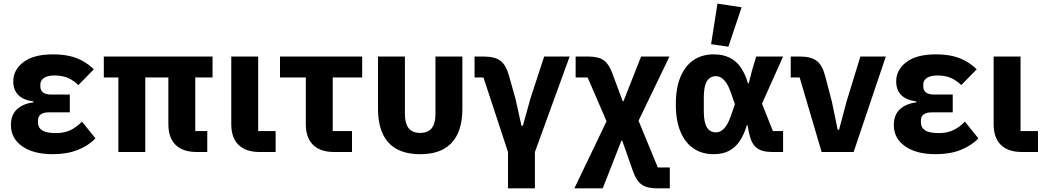

<svg xmlns="http://www.w3.org/2000/svg" viewBox="-20 -836 5745 1056"><path d="M431 -167 505 -75Q467 -35 408 -11.5Q349 12 270 12Q164 12 102 -31.5Q40 -75 40 -148Q40 -204 73.5 -235Q107 -266 164 -273V-278Q107 -286 80 -314Q53 -342 53 -388Q53 -452 109 -494.5Q165 -537 271 -537Q322 -537 362 -528Q402 -519 435 -500.5Q468 -482 496 -455L411 -368Q394 -385 374 -397Q354 -409 331 -415Q308 -421 282 -421Q242 -421 222 -407.5Q202 -394 202 -371V-361Q202 -338 217.5 -327Q233 -316 261 -316H364V-218H248Q220 -218 204.5 -207Q189 -196 189 -173V-162Q189 -134 212 -119Q235 -104 288 -104Q334 -104 368 -120.5Q402 -137 431 -167Z M1054 -410V-115H1120V0H1062Q986 0 946 -39Q906 -78 906 -153V-410H779V0H631V-410H551V-525H1149V-410Z M1496 -115V0H1408Q1332 0 1292 -39Q1252 -78 1252 -153V-525H1400V-115Z M1916 0H1818Q1742 0 1702 -39Q1662 -78 1662 -153V-410H1520V-525H1972V-410H1810V-115H1916Z M2207 -525V-210Q2207 -175 2216 -151.5Q2225 -128 2243.5 -116.5Q2262 -105 2291 -105Q2320 -105 2338.5 -116.5Q2357 -128 2366 -151.5Q2375 -175 2375 -210V-525H2523V-239Q2523 -156 2497 -100Q2471 -44 2419.5 -16Q2368 12 2291 12Q2214 12 2162.5 -16Q2111 -44 2085 -100Q2059 -156 2059 -239V-525Z M2774 200V0L2639 -410H2590V-525H2642Q2701 -525 2732 -502Q2763 -479 2780 -418L2815 -293L2848 -145H2856L2897 -293L2973 -525H3113L2922 0V200Z M3146 -525H3215Q3272 -525 3300.5 -504.5Q3329 -484 3347 -435L3405 -279H3409L3506 -525H3662L3492 -172L3598 85H3664V200H3595Q3538 200 3509 179Q3480 158 3463 110L3402 -63H3398L3295 200H3139L3316 -169L3212 -410H3146Z M4287 -115V0H4228Q4170 0 4141 -23Q4112 -46 4100 -104L4091 -148H4088Q4072 -95 4048 -59.5Q4024 -24 3989 -6Q3954 12 3905 12Q3841 12 3794.5 -19.5Q3748 -51 3722.5 -112Q3697 -173 3697 -262Q3697 -351 3722.5 -412.5Q3748 -474 3794.5 -505.5Q3841 -537 3905 -537Q3954 -537 3990.5 -520Q4027 -503 4052.5 -467.5Q4078 -432 4094 -377H4098L4116 -448L4139 -525H4287L4171 -266L4231 -115ZM3918 -108Q3934 -108 3948.5 -117.5Q3963 -127 3976 -147Q3989 -167 4000 -199L4022 -263L4000 -326Q3989 -358 3976 -378Q3963 -398 3948.5 -407.5Q3934 -417 3918 -417Q3885 -417 3868 -389.5Q3851 -362 3851 -302V-223Q3851 -163 3868 -135.5Q3885 -108 3918 -108ZM4059 -796 3986 -579 3891 -593 3926 -816Z M4675 0H4499L4378 -410H4329V-525H4381Q4440 -525 4471.5 -501.5Q4503 -478 4519 -416L4556 -274L4587 -123H4595L4635 -274L4712 -525H4852Z M5287 -167 5361 -75Q5323 -35 5264 -11.5Q5205 12 5126 12Q5020 12 4958 -31.5Q4896 -75 4896 -148Q4896 -204 4929.5 -235Q4963 -266 5020 -273V-278Q4963 -286 4936 -314Q4909 -342 4909 -388Q4909 -452 4965 -494.5Q5021 -537 5127 -537Q5178 -537 5218 -528Q5258 -519 5291 -500.5Q5324 -482 5352 -455L5267 -368Q5250 -385 5230 -397Q5210 -409 5187 -415Q5164 -421 5138 -421Q5098 -421 5078 -407.5Q5058 -394 5058 -371V-361Q5058 -338 5073.5 -327Q5089 -316 5117 -316H5220V-218H5104Q5076 -218 5060.5 -207Q5045 -196 5045 -173V-162Q5045 -134 5068 -119Q5091 -104 5144 -104Q5190 -104 5224 -120.5Q5258 -137 5287 -167Z M5689 -115V0H5601Q5525 0 5485 -39Q5445 -78 5445 -153V-525H5593V-115Z"/></svg>

Font: IBM Plex Sans
Style: Regular
Weight: 400
Designer: Mike Abbink, Paul van der Laan, Pieter van Rosmalen
Foundry: Bold Monday
Version: Version 3.201